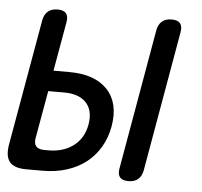

<svg xmlns="http://www.w3.org/2000/svg" viewBox="-53 -607 699 664"><g transform="rotate(5 296.0 -275.0)"><path d="M125 -348H180Q269 -348 312.5 -301.5Q356 -255 342 -174Q335 -134 316 -101.5Q297 -69 268 -46.5Q239 -24 201 -12Q163 0 119 0H60Q19 0 3 -19.5Q-13 -39 -6 -80L71 -518Q75 -539 87.5 -549.5Q100 -560 121 -560Q142 -560 150.5 -549.5Q159 -539 155 -518ZM84 -112Q80 -92 88.5 -82Q97 -72 117 -72H132Q184 -72 219 -99Q254 -126 262 -174Q270 -222 245 -249Q220 -276 168 -276H113ZM466 -32Q462 -11 449.5 -0.5Q437 10 416 10Q395 10 386.5 -0.5Q378 -11 382 -32L467 -518Q471 -539 483.5 -549.5Q496 -560 517 -560Q538 -560 546.5 -549.5Q555 -539 551 -518Z"/></g></svg>

Font: Maple Mono NL
Style: Italic
Weight: 400
Italic angle: -10°
Monospace: yes
Designer: subframe7536
Version: Version 7.000